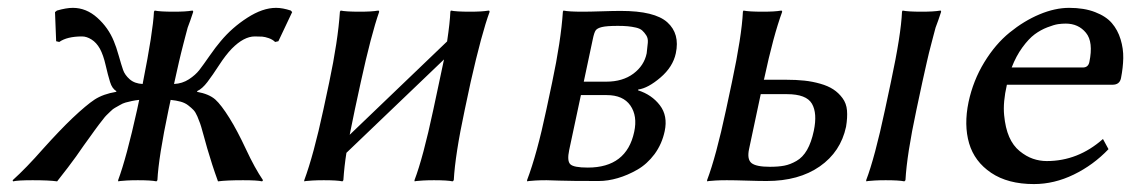

<svg xmlns="http://www.w3.org/2000/svg" viewBox="-20 -459 2881 489"><path d="M210.9 -112.8 192.9 -87.9 173.8 -60.5 152.8 -32.2 125.5 2.9Q105 0 63 0Q25.4 0 13.2 2.9L12.2 0Q46.9 -31.2 89.8 -80.1Q132.8 -127.9 164.6 -158.2Q199.7 -191.4 221.2 -205.6Q243.2 -219.7 275.9 -225.1L276.4 -227.1Q265.6 -232.9 260.3 -250.2Q254.9 -267.6 249 -293.2Q243.2 -318.8 234.4 -335Q225.6 -350.6 213.1 -358.4Q200.7 -366.2 189 -366.2Q150.9 -366.2 130.9 -352.1L123 -354L120.1 -428.2L125 -432.1Q148.9 -439 165.5 -439Q199.7 -439 227.8 -413.8Q255.9 -388.7 270 -354Q275.9 -340.3 282.5 -316.9Q289.1 -293.5 293.5 -280.8Q297.9 -268.1 310.3 -257.1Q322.8 -246.1 343.3 -245.1L344.2 -250Q369.6 -377.9 372.1 -429.2L374 -432.1Q387.2 -429.2 422.4 -429.2Q437.5 -429.2 449.7 -429.9Q461.9 -430.7 466.3 -431.6L470.7 -432.1L472.2 -429.2L464.8 -407.2L458 -388.7Q455.6 -380.4 452.1 -366.5Q448.7 -352.5 447 -346.9Q445.3 -341.3 441.2 -324Q437 -306.6 436 -302.2L430.2 -276.4L424.3 -250L423.3 -245.1Q444.3 -246.1 461.2 -257.1Q478 -268.1 487.8 -280.8Q497.6 -293.5 513.7 -316.7Q529.8 -339.8 542 -354Q570.8 -388.7 609.9 -413.8Q648.9 -439 683.1 -439Q699.7 -439 720.7 -432.1L724.1 -428.2L689 -354L680.7 -352.1Q674.3 -358.4 664.6 -361.8Q654.8 -365.2 647.9 -365.7Q641.1 -366.2 628.9 -366.2Q601.1 -366.2 570.3 -335Q554.7 -318.8 538.1 -293.2Q521.5 -267.6 508.3 -250.2Q495.1 -232.9 482.4 -227.1L481.9 -225.1Q512.2 -219.7 528.3 -205.6Q543.5 -191.9 564.5 -158.2Q584 -127 606.4 -79.1Q628.9 -30.8 649.9 0L647.5 2.9Q635.7 0 599.1 0Q556.6 0 535.2 2.9Q526.9 -20 520.5 -39.8Q514.2 -59.6 507.8 -81.1L499 -112.8L496.1 -123Q492.2 -137.7 489.7 -144.5Q487.3 -151.4 482.7 -162.4Q478 -173.3 472.9 -178.7Q467.8 -184.1 459.7 -190.4Q451.7 -196.8 440.4 -200Q429.2 -203.1 414.6 -204.6L409.2 -179.2Q383.8 -58.6 380.9 0L378.4 2.9Q365.2 0 331.1 0Q315.4 0 303 0.7Q290.5 1.5 286.1 2L281.2 2.9L280.8 0Q302.2 -57.6 329.1 -179.2L334.5 -204.6Q324.7 -203.6 315.7 -201.7Q306.6 -199.7 299.6 -197.8Q292.5 -195.8 284.9 -191.2Q277.3 -186.5 272.7 -184.3Q268.1 -182.1 261 -175Q253.9 -168 251 -165.3Q248 -162.6 241 -153.3Q233.9 -144 231.7 -141.4Q229.5 -138.7 221.2 -127.2Q212.9 -115.7 210.9 -112.8Z M898.9 -250 883.8 -180.2 870.6 -115.7 1118.7 -353.5Q1126 -402.3 1127 -429.2L1128.4 -432.1Q1141.6 -429.2 1176.8 -429.2Q1191.9 -429.2 1204.1 -429.9Q1216.3 -430.7 1221.2 -431.6L1225.6 -432.1L1227.1 -429.2Q1207 -375 1178.7 -250L1163.6 -179.2Q1139.2 -64.9 1135.7 0L1132.8 2.9Q1119.6 0 1085.4 0Q1069.8 0 1057.6 0.7Q1045.4 1.5 1040.5 2L1036.1 2.9L1035.6 0Q1057.6 -57.6 1083.5 -179.2L1098.6 -250Q1110.4 -304.2 1110.8 -307.6L862.3 -69.8Q856.9 -36.1 854.5 0L852.1 2.9Q838.9 0 804.7 0Q789.1 0 776.6 0.7Q764.2 1.5 759.3 2L754.9 2.9V0Q778.8 -64.5 803.7 -180.2L818.4 -249Q840.8 -355 845.7 -429.2L847.7 -432.1Q860.8 -429.2 896 -429.2Q911.1 -429.2 923.3 -429.9Q935.5 -430.7 939.9 -431.6L944.3 -432.1L945.8 -429.2Q925.3 -370.6 898.9 -250Z M1466.8 -251H1523.9Q1565.9 -251 1593.3 -271.5Q1620.6 -292 1627 -323.2Q1628.9 -338.9 1629.9 -350.1Q1630.9 -361.3 1626 -368.9Q1621.1 -376.5 1615.7 -381.3Q1610.4 -386.2 1599.9 -388.7Q1589.4 -391.1 1578.9 -392.1Q1568.4 -393.1 1553.7 -393.1Q1524.9 -393.1 1512.9 -390.1Q1501 -387.2 1497.1 -381.6Q1493.2 -376 1489.7 -358.9ZM1459.5 -216.8 1429.7 -77.1Q1423.8 -49.3 1432.4 -40.8Q1440.9 -32.2 1477.1 -32.2Q1575.7 -32.2 1595.2 -123Q1604 -163.6 1585.4 -190.4Q1566.9 -216.8 1525.4 -216.8ZM1372.1 0Q1356.4 0 1344.2 0.7Q1332 1.5 1327.1 2L1322.8 2.9L1322.3 0Q1347.7 -66.9 1371.6 -180.2L1386.2 -249Q1408.7 -355 1413.6 -429.2L1415 -432.1Q1428.2 -429.2 1463.4 -429.2Q1481.9 -429.2 1512 -430.2Q1542 -431.2 1561 -431.2Q1647.5 -431.2 1679.7 -402.1Q1711.9 -373 1701.2 -323.2Q1693.8 -288.6 1662.1 -261.5Q1630.4 -234.4 1605.5 -231L1605 -229Q1640.1 -217.8 1660.6 -190.9Q1681.2 -164.1 1672.9 -125Q1666 -92.3 1647 -66.4Q1627.9 -41 1603.3 -26.9Q1578.6 -12.7 1553.5 -5.4Q1528.3 2 1504.9 2Q1432.1 2 1404.8 1Q1377.4 0 1372.1 0Z M2249 -250Q2274.9 -371.1 2277.3 -429.2L2278.8 -432.1Q2292 -429.2 2327.1 -429.2Q2342.3 -429.2 2354.5 -429.9Q2366.7 -430.7 2371.6 -431.6L2376 -432.1L2377 -429.2L2369.6 -407.2L2362.8 -388.7Q2360.4 -380.4 2356.9 -366.5Q2353.5 -352.5 2351.8 -346.9Q2350.1 -341.3 2345.9 -324Q2341.8 -306.6 2340.8 -302.2L2335 -276.4L2329.1 -250L2314 -179.2Q2289.6 -64.9 2286.1 0L2283.2 2.9Q2270 0 2235.8 0Q2220.2 0 2208 0.7Q2195.8 1.5 2190.9 2L2186.5 2.9L2186 0Q2208 -57.6 2233.9 -179.2ZM2052.7 -126Q2062 -170.4 2047.9 -194.8Q2033.7 -219.2 1984.4 -219.2H1917.5L1887.7 -79.1Q1882.3 -53.2 1894 -43.7Q1905.8 -34.2 1940.9 -34.2Q1962.4 -34.2 1977.5 -37.1Q1992.7 -40 2008.5 -49.1Q2024.4 -58.1 2035.4 -77.1Q2046.4 -96.2 2052.7 -126ZM1926.3 -258.8 1925.3 -255.9H1982.4Q2007.3 -255.9 2028.3 -253.7Q2049.3 -251.5 2069.1 -245.8Q2088.9 -240.2 2102.3 -231.4Q2115.7 -222.7 2125.7 -209.2Q2135.7 -195.8 2137.2 -177.7Q2138.7 -159.7 2134.8 -136.2Q2121.1 -72.3 2067.9 -35.2Q2014.6 2 1932.6 2Q1912.6 2 1881.8 1Q1851.1 0 1831.1 0Q1815.4 0 1803 0.7Q1790.5 1.5 1785.6 2L1781.2 2.9L1780.8 0Q1803.7 -60.5 1829.1 -179.2L1844.2 -250Q1869.1 -367.2 1872.1 -429.2L1873.5 -432.1Q1887.2 -429.2 1922.4 -429.2Q1937.5 -429.2 1949.7 -429.9Q1961.9 -430.7 1966.3 -431.6L1970.7 -432.1L1972.2 -429.2Q1949.7 -368.2 1926.3 -258.8Z M2556.6 -287.1H2737.8Q2751.5 -287.1 2754.4 -300.8Q2765.1 -352.1 2745.8 -375.5Q2726.6 -398.9 2694.3 -398.9Q2685.1 -398.9 2674.8 -397.5Q2664.6 -396 2647.5 -389.4Q2630.4 -382.8 2615.2 -371.6Q2600.1 -360.4 2584 -338.4Q2567.9 -316.4 2556.6 -287.1ZM2789.1 -105 2803.2 -79.1Q2764.6 -38.6 2714.8 -14.4Q2665 9.8 2613.3 9.8Q2546.9 9.8 2504.4 -18.8Q2461.9 -47.4 2448.2 -94Q2434.6 -140.6 2446.8 -199.2Q2458.5 -253.9 2486.8 -300.3Q2515.1 -346.7 2551.5 -376.2Q2587.9 -405.8 2627.4 -422.4Q2667 -439 2703.1 -439Q2741.2 -439 2769 -428.2Q2796.9 -417.5 2811.8 -400.1Q2826.7 -382.8 2834 -358.9Q2841.3 -335 2840.8 -310.8Q2840.3 -286.6 2835 -259.8Q2831.5 -243.2 2813.5 -243.2H2544.4Q2534.2 -198.7 2537.4 -165.8Q2540.5 -132.8 2550.3 -110.4Q2560.1 -87.9 2576.9 -74.2Q2593.8 -60.5 2610.8 -54.7Q2627.9 -48.8 2646 -48.8Q2725.6 -48.8 2789.1 -105Z"/></svg>

Font: Linux Biolinum G
Style: Italic
Weight: 400
Italic angle: -12°
Designer: Philipp H. Poll
Foundry: Philipp H. Poll
Version: Version 0.5.1